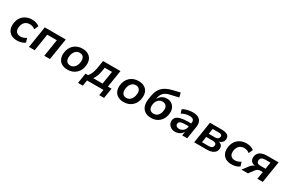

<svg xmlns="http://www.w3.org/2000/svg" viewBox="165 -2215 5744 3835"><g transform="rotate(30 3036.5 -297.5)"><path d="M287 10Q206 10 152.5 -21.5Q99 -53 73.5 -109Q48 -165 55 -237Q59 -294 80.5 -343.5Q102 -393 139.5 -429Q177 -465 229 -485.5Q281 -506 346 -506Q398 -506 444 -490.5Q490 -475 517 -450L474 -357Q451 -378 418.5 -390Q386 -402 351 -402Q312 -402 282 -389Q252 -376 231.5 -352.5Q211 -329 199.5 -298.5Q188 -268 185 -232Q180 -169 211 -131.5Q242 -94 310 -94Q341 -94 375.5 -105.5Q410 -117 438 -138L467 -45Q447 -29 417.5 -16Q388 -3 354.5 3.5Q321 10 287 10Z M561 0 639 -496H1123L1045 0H914L976 -394H755L693 0Z M1452 10Q1373 10 1319 -21Q1265 -52 1239.5 -108Q1214 -164 1221 -237Q1226 -299 1249.5 -349Q1273 -399 1311 -434Q1349 -469 1399 -487.5Q1449 -506 1507 -506Q1585 -506 1639 -475.5Q1693 -445 1718.5 -390Q1744 -335 1737 -261Q1733 -198 1709.5 -148Q1686 -98 1647.5 -62.5Q1609 -27 1559.5 -8.5Q1510 10 1452 10ZM1458 -90Q1502 -90 1534 -113Q1566 -136 1585.5 -176Q1605 -216 1608 -267Q1614 -332 1585.5 -369Q1557 -406 1500 -406Q1457 -406 1424.5 -383.5Q1392 -361 1373 -321.5Q1354 -282 1350 -230Q1344 -165 1372.5 -127.5Q1401 -90 1458 -90Z M1768 132 1805 -102H1864Q1889 -132 1907.5 -167.5Q1926 -203 1939 -249Q1952 -295 1961 -355L1983 -496H2385L2322 -102H2406L2369 132H2258L2279 0H1900L1879 132ZM1984 -101H2200L2247 -397H2079L2068 -325Q2058 -259 2037 -200Q2016 -141 1984 -101Z M2746 10Q2667 10 2613 -21Q2559 -52 2533.5 -108Q2508 -164 2515 -237Q2520 -299 2543.5 -349Q2567 -399 2605 -434Q2643 -469 2693 -487.5Q2743 -506 2801 -506Q2879 -506 2933 -475.5Q2987 -445 3012.5 -390Q3038 -335 3031 -261Q3027 -198 3003.5 -148Q2980 -98 2941.5 -62.5Q2903 -27 2853.5 -8.5Q2804 10 2746 10ZM2752 -90Q2796 -90 2828 -113Q2860 -136 2879.5 -176Q2899 -216 2902 -267Q2908 -332 2879.5 -369Q2851 -406 2794 -406Q2751 -406 2718.5 -383.5Q2686 -361 2667 -321.5Q2648 -282 2644 -230Q2638 -165 2666.5 -127.5Q2695 -90 2752 -90Z M3379 10Q3292 10 3235.5 -27Q3179 -64 3157 -131Q3135 -198 3148 -288L3158 -356Q3167 -418 3187 -469.5Q3207 -521 3242.5 -563Q3278 -605 3335 -636Q3392 -667 3475 -687L3641 -727L3666 -626L3469 -581Q3414 -569 3375 -543.5Q3336 -518 3313 -481Q3290 -444 3282 -395L3276 -357H3271Q3287 -392 3314 -421Q3341 -450 3379 -467.5Q3417 -485 3467 -485Q3526 -486 3572 -457.5Q3618 -429 3642 -378Q3666 -327 3660 -259Q3653 -177 3615.5 -116.5Q3578 -56 3517.5 -23Q3457 10 3379 10ZM3378 -88Q3422 -88 3454 -108Q3486 -128 3505.5 -165.5Q3525 -203 3529 -253Q3535 -318 3505.5 -353.5Q3476 -389 3420 -389Q3378 -389 3346 -368.5Q3314 -348 3294.5 -311.5Q3275 -275 3271 -228Q3265 -158 3294.5 -123Q3324 -88 3378 -88Z M3932 10Q3881 10 3841.5 -11.5Q3802 -33 3781 -69Q3760 -105 3763 -150Q3767 -201 3801 -233Q3835 -265 3900.5 -280.5Q3966 -296 4067 -296H4145L4134 -222H4069Q4009 -222 3970.5 -216.5Q3932 -211 3913 -196.5Q3894 -182 3892 -153Q3889 -119 3912.5 -100Q3936 -81 3974 -81Q4008 -81 4038 -96Q4068 -111 4089 -138Q4110 -165 4115 -201L4133 -312Q4141 -363 4115.5 -387Q4090 -411 4030 -411Q3987 -411 3942.5 -399.5Q3898 -388 3850 -361L3823 -448Q3855 -467 3893 -480Q3931 -493 3972 -499.5Q4013 -506 4055 -506Q4132 -506 4180 -480Q4228 -454 4247 -405Q4266 -356 4255 -285L4210 0H4095L4111 -103H4114Q4097 -67 4069.5 -41.5Q4042 -16 4007 -3Q3972 10 3932 10Z M4371 0 4449 -496H4726Q4789 -496 4827.5 -480.5Q4866 -465 4882.5 -437.5Q4899 -410 4895 -373Q4894 -343 4879 -318.5Q4864 -294 4839 -278Q4814 -262 4779 -255L4780 -259Q4832 -250 4857 -221Q4882 -192 4878 -142Q4873 -76 4817.5 -38Q4762 0 4661 0ZM4505 -80H4660Q4706 -80 4731 -97.5Q4756 -115 4759 -150Q4762 -182 4741.5 -197.5Q4721 -213 4681 -213H4526ZM4538 -293H4686Q4724 -293 4747.5 -311Q4771 -329 4774 -362Q4776 -389 4757.5 -402.5Q4739 -416 4704 -416H4558Z M5233 10Q5152 10 5098.5 -21.5Q5045 -53 5019.5 -109Q4994 -165 5001 -237Q5005 -294 5026.5 -343.5Q5048 -393 5085.5 -429Q5123 -465 5175 -485.5Q5227 -506 5292 -506Q5344 -506 5390 -490.5Q5436 -475 5463 -450L5420 -357Q5397 -378 5364.5 -390Q5332 -402 5297 -402Q5258 -402 5228 -389Q5198 -376 5177.5 -352.5Q5157 -329 5145.5 -298.5Q5134 -268 5131 -232Q5126 -169 5157 -131.5Q5188 -94 5256 -94Q5287 -94 5321.5 -105.5Q5356 -117 5384 -138L5413 -45Q5393 -29 5363.5 -16Q5334 -3 5300.5 3.5Q5267 10 5233 10Z M5462 0 5558 -128Q5582 -161 5611.5 -180Q5641 -199 5668 -199H5681V-196Q5639 -198 5606 -213.5Q5573 -229 5555 -260.5Q5537 -292 5541 -339Q5545 -388 5572.5 -423.5Q5600 -459 5648 -477.5Q5696 -496 5761 -496H6032L5953 0H5828L5855 -170H5795Q5765 -170 5739.5 -154.5Q5714 -139 5697 -115L5612 0ZM5752 -255H5869L5894 -410H5773Q5722 -410 5694 -389.5Q5666 -369 5663 -331Q5661 -293 5683 -274Q5705 -255 5752 -255Z"/></g></svg>

Font: Nunito Sans 9pt
Style: Bold Italic
Weight: 700
Italic angle: -9°
Version: Version 3.101;gftools[0.9.27]